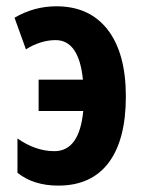

<svg xmlns="http://www.w3.org/2000/svg" viewBox="-20 -577 454 607"><path d="M164.1 9.8Q85.9 9.8 35.2 -30.8V-139.2Q92.8 -99.1 151.9 -99.1Q231 -99.1 243.2 -226.1H102.1V-325.2H242.2Q229.5 -450.2 155.8 -450.2Q131.8 -450.2 107.4 -442.4Q83 -434.6 62 -420.9L25.9 -521Q87.9 -557.1 158.2 -557.1Q263.2 -557.1 320.6 -482.9Q377.9 -408.7 377.9 -272Q377.9 -135.3 323.5 -62.7Q269 9.8 164.1 9.8Z"/></svg>

Font: Open Sans Condensed
Style: Bold
Weight: 700
Width: 3
Designer: Monotype Design Team
Foundry: Monotype Imaging Inc.
Version: Version 3.003; ttfautohint (v1.8.4)